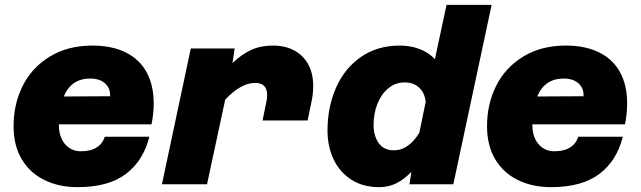

<svg xmlns="http://www.w3.org/2000/svg" viewBox="-20 -760 2643 792"><path d="M36 -240Q36 -331 74 -406.5Q112 -482 186 -527Q260 -572 361 -572Q442 -572 499 -543.5Q556 -515 585 -461.5Q614 -408 614 -333Q614 -292 605 -247H223V-243Q223 -212 234 -188Q245 -164 265.5 -150Q286 -136 313 -136Q354 -136 379 -152Q404 -168 412 -196H596Q572 -98 500 -43Q428 12 300 12Q223 12 163 -17.5Q103 -47 69.5 -103.5Q36 -160 36 -240ZM434 -363Q436 -395 414 -415.5Q392 -436 352 -436Q274 -436 243 -362Z M1082 -368Q1082 -418 1032 -418Q974 -418 909 -349L834 0H648L767 -560H948L939 -500Q978 -537 1017 -554.5Q1056 -572 1106 -572Q1156 -572 1193.5 -552Q1231 -532 1251.5 -494.5Q1272 -457 1272 -405Q1272 -373 1265 -341L1249 -263H1063L1079 -341Q1082 -356 1082 -368Z M1774 -516 1822 -740H2008L1850 0H1669L1677 -51Q1647 -20 1615 -4Q1583 12 1545 12Q1477 12 1429 -19Q1381 -50 1356 -103Q1331 -156 1331 -221Q1331 -319 1366.5 -399Q1402 -479 1469.5 -525.5Q1537 -572 1629 -572Q1674 -572 1711.5 -557.5Q1749 -543 1774 -516ZM1605 -140Q1636 -140 1663 -159.5Q1690 -179 1710 -213L1736 -340Q1732 -377 1709 -398.5Q1686 -420 1649 -420Q1611 -420 1582 -396Q1553 -372 1537 -332Q1521 -292 1521 -245Q1521 -200 1542 -170Q1563 -140 1605 -140Z M1989 -240Q1989 -331 2027 -406.5Q2065 -482 2139 -527Q2213 -572 2314 -572Q2395 -572 2452 -543.5Q2509 -515 2538 -461.5Q2567 -408 2567 -333Q2567 -292 2558 -247H2176V-243Q2176 -212 2187 -188Q2198 -164 2218.5 -150Q2239 -136 2266 -136Q2307 -136 2332 -152Q2357 -168 2365 -196H2549Q2525 -98 2453 -43Q2381 12 2253 12Q2176 12 2116 -17.5Q2056 -47 2022.5 -103.5Q1989 -160 1989 -240ZM2387 -363Q2389 -395 2367 -415.5Q2345 -436 2305 -436Q2227 -436 2196 -362Z"/></svg>

Font: Azeret Mono ExtraBold
Style: Italic
Weight: 800
Italic angle: -12°
Designer: Martin Vácha
Foundry: Displaay
Version: Version 1.000; Glyphs 3.0.3, build 3074